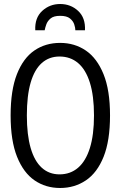

<svg xmlns="http://www.w3.org/2000/svg" viewBox="-20 -923 600 958"><path d="M280 15Q208 15 152.5 -23Q97 -61 65 -141Q33 -221 33 -347Q33 -473 64.5 -553Q96 -633 151.5 -671Q207 -709 280 -709Q352 -709 408 -671Q464 -633 496.5 -553Q529 -473 529 -347Q529 -221 497 -141Q465 -61 408.5 -23Q352 15 280 15ZM277 -53Q331 -53 369.5 -86Q408 -119 428.5 -184.5Q449 -250 449 -347Q449 -445 428.5 -510.5Q408 -576 369.5 -608.5Q331 -641 277 -641Q225 -641 188.5 -608.5Q152 -576 133 -511Q114 -446 114 -347Q114 -250 133 -184.5Q152 -119 188.5 -86Q225 -53 277 -53ZM156 -772Q153 -834 190.5 -868.5Q228 -903 280 -903Q333 -903 370 -868.5Q407 -834 404 -772H356Q356 -784 350.5 -801Q345 -818 329 -831Q313 -844 280 -844Q248 -844 232.5 -831Q217 -818 211 -801Q205 -784 203 -772Z"/></svg>

Font: Ubuntu Sans Mono
Style: Regular
Weight: 400
Monospace: yes
Designer: Dalton Maag Ltd
Foundry: Dalton Maag Ltd
Version: Version 1.006